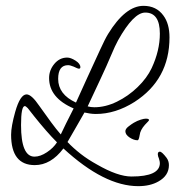

<svg xmlns="http://www.w3.org/2000/svg" viewBox="-20 -504 600 657"><path d="M453 133Q337 133 197 4Q154 61 99 61Q18 61 18 -43Q18 -71 32 -121Q49 -181 71 -181Q88 -181 115 -141Q137 -110 155 -85.5Q173 -61 188 -44Q195 -59 206 -81.5Q217 -104 232 -133Q148 -169 148 -237Q148 -264 166 -285.5Q184 -307 210 -307Q222 -307 238.5 -296.5Q255 -286 255 -274Q255 -269 250 -269Q246 -269 232 -276Q220 -281 213 -281Q179 -281 179 -234Q179 -181 240 -153L279 -239Q305 -295 322 -332.5Q339 -370 350 -388Q409 -484 471 -484Q515 -484 539 -451Q560 -423 560 -376Q560 -232 440 -155Q375 -114 308 -114Q298 -114 288 -115.5Q278 -117 269 -119Q259 -102 245 -77Q231 -52 211 -18Q231 3 256 22.5Q281 42 312 59Q383 100 430 100Q527 100 527 54Q527 49 524 39Q520 30 520 24Q520 15 527 15Q534 15 550 36Q558 47 558 61Q558 97 522 117Q494 133 453 133ZM303 -137Q341 -137 380 -156Q419 -175 451 -206Q483 -237 499 -271Q527 -331 527 -389Q527 -461 477 -461Q437 -461 384 -366Q374 -348 360 -314.5Q346 -281 324 -234L280 -140Q291 -137 303 -137ZM98 32Q118 32 140.5 17Q163 2 175 -17Q156 -36 136.5 -58.5Q117 -81 97 -106L75 -134Q68 -141 65 -141Q52 -141 52 -76Q52 32 98 32ZM451 -24Q438 -24 423.5 -33.5Q409 -43 409 -55Q409 -63 420 -71.5Q431 -80 438 -84Q450 -91 461.5 -94.5Q473 -98 479 -98Q490 -98 490 -93Q490 -91 476 -77Q460 -59 458 -42Q455 -24 451 -24Z"/></svg>

Font: Petemoss
Style: Regular
Weight: 400
Designer: Robert E. Leuschke
Foundry: Robert E. Leuschke
Version: Version 1.010; ttfautohint (v1.8.3)